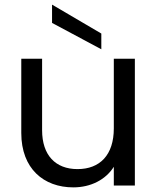

<svg xmlns="http://www.w3.org/2000/svg" viewBox="-20 -802 680 830"><path d="M72 -227C72 -73 169 8 297 8C372 8 437 -25 472 -81V0H563V-548H472V-247C472 -132 412 -71 315 -71C220 -71 162 -131 162 -239V-548H72ZM418 -589V-657L205 -782V-703Z"/></svg>

Font: Poppins
Style: Regular
Weight: 400
Designer: Ninad Kale (Devanagari), Jonny Pinhorn (Latin)
Foundry: Indian Type Foundry
Version: 4.004